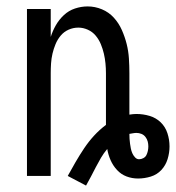

<svg xmlns="http://www.w3.org/2000/svg" viewBox="-20 -548 548 598"><path d="M248 30 191 0Q203 -22 215.5 -43.5Q228 -65 242 -86Q256 -107 273 -125.5Q290 -144 310 -159V-320Q310 -335 308.5 -350.5Q307 -366 303.5 -381Q300 -396 294 -410.5Q288 -425 278 -437Q268 -449 253.5 -455.5Q239 -462 224 -462Q208 -462 193.5 -455.5Q179 -449 169 -437Q159 -425 153 -410.5Q147 -396 143.5 -381Q140 -366 139 -350.5Q138 -335 138 -320V0H64V-520H138V-433Q144 -452 154 -469.5Q164 -487 179 -501Q194 -515 213.5 -521.5Q233 -528 253 -528Q276 -528 297.5 -519Q319 -510 334.5 -493Q350 -476 359.5 -454.5Q369 -433 374.5 -411Q380 -389 381.5 -366Q383 -343 383 -320V-191Q389 -192 394.5 -192.5Q400 -193 405 -193Q426 -193 446 -187Q466 -181 480.5 -167Q495 -153 501.5 -133Q508 -113 508 -92Q508 -72 502 -52.5Q496 -33 482.5 -18.5Q469 -4 449.5 2Q430 8 410 8Q391 8 374 1.5Q357 -5 344.5 -18.5Q332 -32 324.5 -49Q317 -66 314 -84Q303 -71 294.5 -56.5Q286 -42 278.5 -27.5Q271 -13 263.5 1.5Q256 16 248 30ZM413 -52Q420 -52 426.5 -55.5Q433 -59 436 -65Q439 -71 440.5 -78Q442 -85 442 -92Q442 -100 440 -107.5Q438 -115 433 -121.5Q428 -128 420.5 -131Q413 -134 405 -134Q400 -134 394.5 -133Q389 -132 383 -131Q383 -123 383.5 -115.5Q384 -108 385 -100.5Q386 -93 387.5 -85.5Q389 -78 392 -71Q395 -64 400.5 -58Q406 -52 413 -52Z"/></svg>

Font: Iosevka srxl
Style: Regular
Weight: 400
Monospace: yes
Designer: Belleve Invis
Foundry: Belleve Invis
Version: Version 33.0.1; ttfautohint (v1.8.3)